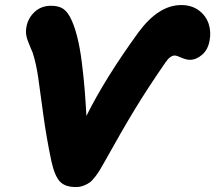

<svg xmlns="http://www.w3.org/2000/svg" viewBox="-20 -735 860 767"><path d="M283.2 12.2Q239.3 12.2 218.8 -10.3Q198.2 -32.7 185.1 -91.8Q165.5 -185.1 153.3 -274.7Q141.1 -364.3 133.1 -421.9Q125 -479.5 110.8 -523.9Q108.4 -530.8 98.4 -553.5Q88.4 -576.2 85.2 -592.8Q82 -609.4 85.9 -628.9Q92.3 -663.1 118.4 -687.5Q144.5 -711.9 184.1 -711.9Q210 -711.9 227.3 -702.9Q244.6 -693.8 258.8 -668.9Q275.4 -638.7 287.6 -591.3Q299.8 -543.9 307.1 -483.9Q314.5 -423.8 318.1 -378.2Q321.8 -332.5 325.2 -272Q400.4 -423.3 533.2 -606Q613.3 -714.8 704.1 -714.8Q745.6 -714.8 774.4 -693.4Q803.2 -671.9 813.7 -639.4Q824.2 -606.9 816.9 -570.8Q810.1 -535.6 786.9 -515.9Q763.7 -496.1 738.8 -496.1Q723.6 -496.1 704.6 -504.6Q685.5 -513.2 678.2 -513.2Q659.7 -513.2 641.1 -485.8Q572.3 -386.2 520 -300.5Q467.8 -214.8 397.9 -88.9Q384.8 -65.9 378.4 -55.2Q372.1 -44.4 360.1 -28.8Q348.1 -13.2 338.4 -6.1Q328.6 1 314.2 6.6Q299.8 12.2 283.2 12.2Z"/></svg>

Font: Shantell Sans Normal
Style: Italic
Weight: 800
Italic angle: -11.31°
Designer: Stephen Nixon, Anya Danilova, Shantell Martin
Foundry: Arrow Type
Version: Version 1.006;[559af2be0]